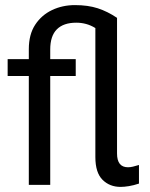

<svg xmlns="http://www.w3.org/2000/svg" viewBox="-20 -725 589 753"><path d="M453 8Q410 8 382 -20Q354 -48 354 -109V-615Q336 -626 317.5 -631Q299 -636 279 -636Q229 -636 203 -610Q177 -584 177 -531V-493H277V-427H177V0H93V-427H10V-493H93V-532Q93 -590 118 -628Q143 -666 184 -685.5Q225 -705 274 -705Q325 -705 363.5 -692.5Q402 -680 439 -655V-123Q439 -69 482 -69Q491 -69 501.5 -71.5Q512 -74 525 -78V-5Q504 2 485.5 5Q467 8 453 8Z"/></svg>

Font: Hanken Grotesk
Style: Regular
Weight: 400
Designer: Alfredo Marco Pradil
Foundry: Hanken Design Co.
Version: Version 3.013